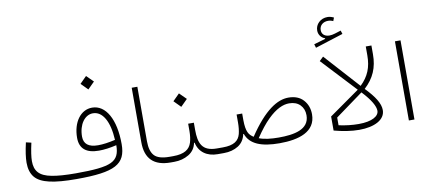

<svg xmlns="http://www.w3.org/2000/svg" viewBox="-78 -1194 3339 1491"><g transform="rotate(-10 1592.0 -448.0)"><path d="M632.3 -669.4 685.5 -722.7 632.3 -775.4 579.6 -722.7ZM770.5 -205.6C770.5 -140.6 753.4 -99.6 703.1 -76.2C652.8 -52.7 565.4 -44.9 424.3 -44.9C343.8 -44.9 280.3 -49.3 233.9 -58.6C140.1 -76.2 103.5 -118.7 103.5 -196.8C103.5 -229 110.4 -276.4 124.5 -339.4L83 -349.1C67.9 -283.2 60.5 -231 60.5 -192.4C60.5 -144 72.3 -105.5 95.2 -77.6C141.6 -21.5 243.7 0 421.4 0C724.6 0 813 -47.4 813 -207C813 -401.9 743.2 -525.4 635.3 -525.4C544.9 -525.4 480.5 -437.5 480.5 -314C480.5 -229.5 530.8 -187 631.3 -187C670.9 -187 721.2 -193.4 770.5 -205.6ZM767.6 -248C715.3 -235.8 670.4 -229.5 631.8 -229.5C557.1 -229.5 520 -258.8 520 -317.4C520 -411.6 569.3 -481 633.8 -481C671.9 -481 702.6 -460.4 726.6 -419.4C750 -378.4 763.7 -321.3 767.6 -248Z M965.8 -193.4C965.8 -64.5 1031.7 0 1163.1 0H1163.6V-44.9H1163.1C1105 -44.9 1065.4 -56.6 1043.5 -80.1C1021.5 -103.5 1010.3 -141.6 1010.3 -193.8V-624H965.8Z M1394 -272.9H1349.1V-216.3C1349.1 -181.6 1345.2 -151.4 1337.4 -125.5C1321.3 -74.2 1279.3 -44.9 1191.4 -44.9H1163.6C1156.2 -44.9 1152.3 -37.6 1152.3 -22.5C1152.3 -7.3 1156.2 0 1163.6 0H1191.4C1234.9 0 1272.9 -10.3 1306.6 -30.3C1339.8 -50.3 1360.4 -79.6 1368.2 -118.7H1373C1389.2 -42 1451.2 0 1533.7 0H1578.6V-44.9H1535.2C1418.5 -44.9 1394 -111.3 1394 -216.3ZM1319.3 -411.1 1372.6 -464.4 1319.3 -517.1 1266.6 -464.4Z M1760.7 -119.6C1790.5 -35.2 1879.9 0 2022.9 0C2174.8 0 2309.1 -40 2309.1 -178.2C2309.1 -222.7 2295.4 -260.7 2267.6 -291.5C2239.7 -322.3 2200.2 -337.4 2149.9 -337.4C2064 -337.4 1959.5 -274.9 1832.5 -84.5C1796.4 -107.4 1776.9 -132.3 1775.9 -226.6V-277.8H1731.9V-214.4C1731.9 -180.7 1728.5 -150.9 1722.2 -125.5C1708.5 -74.2 1670.4 -44.9 1583 -44.9H1578.6C1571.3 -44.9 1567.4 -37.6 1567.4 -22.5C1567.4 -7.3 1571.3 0 1578.6 0H1583C1627.4 0 1665.5 -10.3 1697.3 -30.3C1728.5 -50.3 1748 -80.1 1756.3 -119.6ZM2147.5 -292.5C2184.1 -292.5 2213.4 -281.7 2234.4 -260.3C2255.4 -238.8 2265.6 -211.4 2265.6 -178.2C2265.6 -64.9 2142.6 -44.9 2024.4 -44.9C1963.9 -44.9 1910.2 -50.8 1869.1 -66.9C1908.7 -125.5 1944.8 -171.4 1978.5 -204.1C2044.9 -269.5 2101.1 -292.5 2147.5 -292.5Z M2607.4 -888.2C2591.8 -895.5 2575.7 -900.9 2558.1 -900.9C2530.8 -900.9 2507.8 -892.1 2489.3 -875C2470.7 -857.4 2461.4 -835.9 2461.4 -810.5C2461.4 -778.8 2481.4 -752 2511.2 -741.7V-736.8L2420.4 -710.4L2429.2 -681.2L2649.9 -751.5L2641.1 -779.3L2592.8 -764.2C2576.7 -759.3 2562.5 -756.8 2549.3 -756.8C2512.7 -756.8 2488.8 -776.4 2488.8 -809.6C2488.8 -846.2 2517.6 -871.1 2557.1 -871.1C2570.8 -871.1 2584 -868.2 2597.2 -861.8ZM2439.9 -574.2 2691.9 -304.2 2452.1 -135.3V-24.4C2520 -6.3 2587.4 4.9 2650.4 4.9C2769 4.9 2856 -38.1 2856 -114.7C2856 -167 2818.8 -226.1 2746.1 -300.8C2821.8 -370.6 2856 -449.7 2856 -554.7V-624H2811.5V-554.7C2811.5 -459.5 2783.7 -391.6 2719.2 -329.6L2471.2 -604ZM2716.3 -278.8C2784.7 -206.1 2814 -152.3 2814 -117.2C2814 -74.2 2758.8 -40.5 2653.8 -40.5C2603.5 -40.5 2551.3 -46.4 2497.1 -58.1V-119.1Z M3085.4 -624H3041.5V0H3085.4Z"/></g></svg>

Font: Estedad ExtraLight
Style: Regular
Weight: 200
Designer: Amin Abedi
Version: Version 7.3